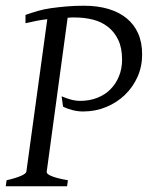

<svg xmlns="http://www.w3.org/2000/svg" viewBox="-20 -650 516 670"><path d="M476 -460Q476 -418 460 -382Q444 -346 416 -319Q388 -292 350.5 -276.5Q313 -261 270 -261Q251 -261 232 -266Q213 -271 200 -278L195 -314Q211 -307 227.5 -302.5Q244 -298 260 -298Q292 -298 319 -308.5Q346 -319 365 -338Q384 -357 395 -383.5Q406 -410 406 -442Q406 -483 392.5 -511Q379 -539 356.5 -556.5Q334 -574 304.5 -581.5Q275 -589 242 -589H229Q223 -589 216 -588L143 -51Q143 -50 143 -49Q143 -47 145.5 -44Q148 -41 156.5 -37Q165 -33 179.5 -29Q194 -25 217 -21L214 0H0L3 -21Q34 -28 52.5 -36Q71 -44 72 -51L145 -583Q127 -581 108.5 -577.5Q90 -574 69 -569V-598Q89 -605 111 -611.5Q133 -618 158 -621.5Q183 -625 211.5 -627.5Q240 -630 273 -630Q320 -630 357.5 -619Q395 -608 421.5 -586.5Q448 -565 462 -533.5Q476 -502 476 -460Z"/></svg>

Font: Oxford Ugaritic
Style: Regular
Weight: 400
Designer: Jacob Thomas
Foundry: Bengal Creative Media Limited
Version: Version 1.000